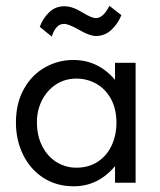

<svg xmlns="http://www.w3.org/2000/svg" viewBox="-20 -633 553 665"><path d="M63 -325.2Q90.3 -374 136 -399.7Q181.6 -425.3 233.9 -425.3Q319.8 -425.3 378.4 -356.4V-415.5H449.7V0H378.4V-57.6Q319.8 12.2 235.4 12.2Q175.3 12.2 129.9 -17.3Q84.5 -46.9 59.8 -97.4Q35.2 -147.9 35.2 -208.5Q35.2 -275.9 63 -325.2ZM126.5 -126.5Q145 -90.3 176.3 -71.3Q207.5 -52.2 244.1 -52.2Q287.6 -52.2 319.1 -73.2Q350.6 -94.2 366.9 -129.6Q383.3 -165 383.3 -208Q383.3 -255.9 364.3 -290.5Q345.2 -325.2 313.5 -343Q281.7 -360.8 244.6 -360.8Q205.1 -360.8 174.1 -340.6Q143.1 -320.3 125.5 -285.9Q107.9 -251.5 107.9 -210.4Q107.9 -162.1 126.5 -126.5ZM117.7 -540Q128.4 -569.3 150.1 -590.3Q171.9 -611.3 203.1 -611.3Q231 -611.3 265.6 -589.8Q297.4 -570.3 312 -570.3Q337.9 -570.3 358.9 -612.8L400.4 -580.6Q388.7 -551.3 366 -529.8Q343.3 -508.3 312 -508.3Q291 -508.3 255.4 -528.8Q217.8 -550.3 201.7 -550.3Q173.3 -550.3 159.2 -506.3Z"/></svg>

Font: NMS Futura Pro Book
Style: Regular
Weight: 400
Designer: Blend3rman
Version: Version 0.1